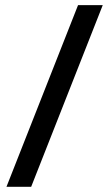

<svg xmlns="http://www.w3.org/2000/svg" viewBox="-20 -720 421 740"><path d="M4.9 0 280.8 -700.2H376L100.1 0Z"/></svg>

Font: VL Bebas Neue Bold
Style: Regular
Weight: 700
Designer: Ryoichi Tsunekawa
Foundry: Ryoichi Tsunekawa
Version: Version 1.300